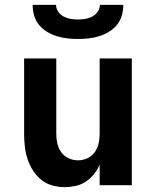

<svg xmlns="http://www.w3.org/2000/svg" viewBox="-20 -760 640 788"><path d="M246 8Q220 8 194.5 1Q169 -6 149 -22.5Q129 -39 115 -61Q101 -83 93 -107.5Q85 -132 82 -158Q79 -184 79 -210V-520H211V-210Q211 -190 215.5 -170.5Q220 -151 231.5 -135Q243 -119 261.5 -110.5Q280 -102 300 -102Q320 -102 338.5 -110.5Q357 -119 368.5 -135Q380 -151 384.5 -170.5Q389 -190 389 -210V-520H521V0H389V-83Q379 -62 365 -44.5Q351 -27 332 -14.5Q313 -2 290.5 3Q268 8 246 8ZM300 -600Q278 -600 256 -602.5Q234 -605 213 -611.5Q192 -618 173 -629.5Q154 -641 140 -658Q126 -675 120 -696.5Q114 -718 114 -740H210Q210 -725 219 -712Q228 -699 241.5 -692Q255 -685 270 -682.5Q285 -680 300 -680Q315 -680 330 -682.5Q345 -685 358.5 -692Q372 -699 381 -712Q390 -725 390 -740H486Q486 -718 480 -696.5Q474 -675 460 -658Q446 -641 427 -629.5Q408 -618 387 -611.5Q366 -605 344 -602.5Q322 -600 300 -600Z"/></svg>

Font: Iosevka Aile Extrabold
Style: Regular
Weight: 800
Designer: Belleve Invis
Foundry: Belleve Invis
Version: Version 27.3.5; ttfautohint (v1.8.4)